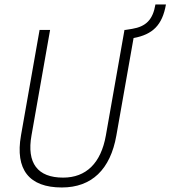

<svg xmlns="http://www.w3.org/2000/svg" viewBox="-20 -827 761 857"><path d="M255.9 9.8C388.7 9.8 472.7 -69.8 499.5 -222.7L576.2 -657.2C661.1 -672.9 704.6 -714.4 720.7 -807.1H673.8C662.1 -738.3 631.3 -708.5 569.8 -698.2L539.6 -693.4H535.6L452.6 -222.7C430.7 -98.6 364.3 -34.2 261.7 -34.2C147.5 -34.2 98.6 -99.1 120.6 -222.7L203.6 -693.4H156.7L73.7 -222.7C46.9 -69.8 109.9 9.8 255.9 9.8Z"/></svg>

Font: Cascadia Code PL ExtraLight
Style: Italic
Weight: 200
Italic angle: -10°
Monospace: yes
Designer: Aaron Bell
Foundry: Saja Typeworks
Version: Version 2404.023